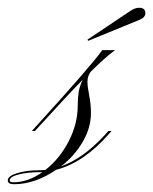

<svg xmlns="http://www.w3.org/2000/svg" viewBox="-82 -467 394 494"><path d="M8 -130H0L9 -140Q80 -218 123.5 -268Q167 -318 181 -338H214Q188 -319 151 -282Q143 -270 143 -257Q143 -244 147.5 -221.5Q152 -199 152 -176Q152 -138 130.5 -101.5Q109 -65 75 -39Q132 -59 188 -120L197 -130H205L198 -122Q133 -48 62 -30Q38 -13 10 -3Q-18 7 -46 7Q-62 7 -62 -3Q-62 -14 -38 -21.5Q-14 -29 20 -29Q28 -29 35 -30Q71 -58 94.5 -103Q118 -148 118 -196Q118 -215 120.5 -230.5Q123 -246 131 -262Q108 -239 80.5 -209Q53 -179 18 -141ZM-57 -3Q-57 2 -48 2Q-10 2 27 -24Q24 -24 21 -24Q-12 -24 -34.5 -18Q-57 -12 -57 -3ZM145 -362 143 -365 255 -440Q266 -447 276 -447Q292 -447 292 -433Q292 -422 277 -416Z"/></svg>

Font: Ballet 72pt
Style: Regular
Weight: 400
Designer: Maximiliano R. Sproviero
Foundry: Omnibus-Type
Version: Version 1.100; ttfautohint (v1.8.3)